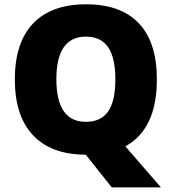

<svg xmlns="http://www.w3.org/2000/svg" viewBox="-20 -695 783 874"><path d="M371.6 -528.3Q236.6 -528.3 236.6 -334.4Q236.6 -140.5 370.6 -140.5Q439.3 -140.5 472.2 -187.6Q505.1 -234.6 505.1 -333.7Q505.1 -432.8 471.9 -480.5Q438.8 -528.3 371.6 -528.3ZM694.1 -333.7Q694.1 -107.2 550.6 -28.8L712.8 158.2H488.9L371.1 10.1V9.6L370.6 9.1Q213.9 9.1 130.7 -78.9Q47.5 -166.8 47.5 -333.7Q47.5 -500.5 130.4 -588Q213.3 -675.4 371.8 -675.4Q530.3 -675.4 612.2 -588.7Q694.1 -502 694.1 -333.7Z"/></svg>

Font: Khula ExtraBold
Style: Regular
Weight: 800
Designer: Erin McLaughlin, Steve Matteson
Version: Version 1.002;PS 1.0;hotconv 1.0.72;makeotf.lib2.5.5900; ttf